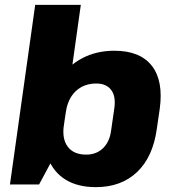

<svg xmlns="http://www.w3.org/2000/svg" viewBox="-20 -760 713 791"><path d="M375 11Q300 11 250 -20Q200 -51 178 -108.5Q156 -166 166 -244L174 -298Q186 -377 223.5 -433.5Q261 -490 319.5 -520.5Q378 -551 451 -551Q557 -551 605.5 -489Q654 -427 638 -311L626 -229Q610 -113 544.5 -51Q479 11 375 11ZM125 -740H313L233 -171L141 0H21ZM335 -123Q377 -123 404.5 -149.5Q432 -176 438 -224L451 -314Q458 -363 438 -389.5Q418 -416 376 -416Q342 -416 315.5 -401.5Q289 -387 272.5 -360.5Q256 -334 251 -296L243 -244Q235 -187 259.5 -155Q284 -123 335 -123Z"/></svg>

Font: Pathway Extreme SemiCondensed ExtraBold
Style: Italic
Weight: 800
Width: 4
Italic angle: -8°
Version: Version 1.001;gftools[0.9.26]